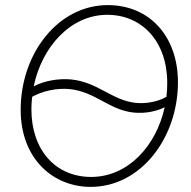

<svg xmlns="http://www.w3.org/2000/svg" viewBox="-20 -726 747 752"><path d="M335 6C533 6 677 -188 677 -404C677 -581 568 -706 402 -706C208 -706 61 -517 61 -296C61 -102 190 6 335 6ZM337 -33C197 -33 103 -139 103 -298C103 -314 104 -331 106 -347C148 -370 203 -382 253 -377C353 -367 409 -294 505 -285C548 -281 591 -289 625 -306C592 -155 482 -33 337 -33ZM257 -415C207 -419 155 -410 112 -388C144 -542 256 -668 400 -668C536 -668 635 -564 635 -401C635 -383 634 -365 632 -347C600 -328 553 -319 512 -323C418 -333 363 -405 257 -415Z"/></svg>

Font: Fixel Text 20240404 ExtraLight
Style: Italic
Weight: 200
Width: 4
Italic angle: -10°
Designer: AlfaBravo + MacPaw
Foundry: Kyrylo Tkachov, Marchela Mozhyna, Serhii Makarenko, Maria Weinstein, Zakhar Kryvoshyya
Version: Version 1.211;Glyphs 3.2 (3225)